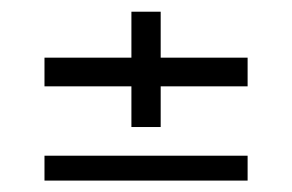

<svg xmlns="http://www.w3.org/2000/svg" viewBox="-20 -513 499 328"><path d="M204.5 -296V-365.5H56V-414.5H204.5V-493H254.5V-414.5H403V-365.5H254.5V-296ZM56 -204.5V-247H403V-204.5Z"/></svg>

Font: Big Shoulders Stencil Text Light
Style: Regular
Weight: 300
Designer: Patric King
Foundry: XO Type Co
Version: Version 1.000